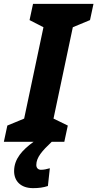

<svg xmlns="http://www.w3.org/2000/svg" viewBox="-56 -734 504 994"><path d="M118 0C60 42 17 88 17 152C17 203 51 240 115 240C144 240 168 237 192 229L202 137C185 142 171 145 156 145C142 145 132 136 132 120C132 81 162 47 212 0H277L295 -84L221 -120L321 -593L410 -630L428 -714H115L97 -630L169 -593L69 -120L-18 -84L-36 0Z"/></svg>

Font: Noto Sans Display SemiCondensed Extra
Style: Italic
Weight: 800
Width: 4
Italic angle: -12°
Designer: Monotype Design Team
Foundry: Monotype Imaging Inc.
Version: Version 1.900